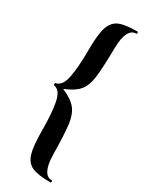

<svg xmlns="http://www.w3.org/2000/svg" viewBox="-218 -768 726 928"><g transform="rotate(30 144.5 -304.0)"><path d="M32 -311Q67 -317 78.5 -375.5Q90 -434 90 -529Q90 -615 103 -655.5Q116 -696 148.5 -710.5Q181 -725 250 -725Q254 -725 254 -719Q254 -713 250 -713Q224 -713 210 -685.5Q196 -658 195 -607Q193 -485 186.5 -435Q180 -385 157 -356.5Q134 -328 78 -305Q134 -281 157 -251.5Q180 -222 186.5 -172Q193 -122 195 -1Q196 50 210 77.5Q224 105 250 105Q254 105 254 111Q254 117 250 117Q181 117 148 102.5Q115 88 102.5 47Q90 6 90 -80Q90 -176 78.5 -234Q67 -292 32 -298Q29 -298 29 -304.5Q29 -311 32 -311Z"/></g></svg>

Font: Cormorant SC
Style: Bold
Weight: 700
Designer: Christian Thalmann (Catharsis Fonts)
Foundry: Catharsis Fonts
Version: Version 4.000